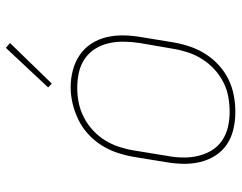

<svg xmlns="http://www.w3.org/2000/svg" viewBox="-102 -694 805 640"><g transform="rotate(-90 300.0 -374.5)"><path d="M246 8Q217 8 189 1.5Q161 -5 138.5 -20Q116 -35 101 -58.5Q86 -82 79.5 -109Q73 -136 73.5 -165Q74 -194 79 -223L97 -333Q102 -361 111 -387.5Q120 -414 135.5 -438.5Q151 -463 173 -483Q195 -503 221 -515.5Q247 -528 274.5 -534.5Q302 -541 329 -541Q358 -541 386 -533.5Q414 -526 436.5 -510.5Q459 -495 474 -472Q489 -449 495.5 -421.5Q502 -394 501.5 -365Q501 -336 496 -307L478 -197Q473 -169 464 -142.5Q455 -116 439.5 -91.5Q424 -67 402 -47Q380 -27 354 -14.5Q328 -2 300.5 3Q273 8 246 8ZM246 -11Q271 -11 296.5 -15.5Q322 -20 345.5 -32Q369 -44 389 -62.5Q409 -81 423 -103.5Q437 -126 445 -150.5Q453 -175 457 -200L476 -310Q480 -336 480.5 -362.5Q481 -389 475.5 -413.5Q470 -438 457 -459Q444 -480 423.5 -494Q403 -508 378 -513.5Q353 -519 326 -519Q301 -519 276.5 -514Q252 -509 228.5 -497Q205 -485 185 -466.5Q165 -448 151.5 -426Q138 -404 130 -379.5Q122 -355 118 -330L100 -220Q95 -194 94.5 -168Q94 -142 99.5 -117.5Q105 -93 117.5 -72Q130 -51 150 -37Q170 -23 195 -17Q220 -11 246 -11ZM341 -604 328 -616 460 -757 476 -743Z"/></g></svg>

Font: Iosevka Curly Slab ThExObl
Style: Regular
Weight: 100
Width: 7
Italic angle: -9°
Monospace: yes
Designer: Belleve Invis
Foundry: Belleve Invis
Version: Version 11.1.0; ttfautohint (v1.8.3)